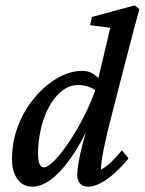

<svg xmlns="http://www.w3.org/2000/svg" viewBox="-20 -699 548 727"><path d="M102.5 7.8Q66.4 7.8 45.9 -21Q25.4 -49.8 25.4 -95.7Q25.4 -164.1 49.3 -224.6Q73.2 -285.2 112.8 -331.5Q152.3 -377.9 199.2 -404.3Q246.1 -430.7 291 -430.7Q318.4 -430.7 337.4 -416.5Q356.4 -402.3 376 -377L354.5 -345.7Q338.9 -362.3 317.9 -369.6Q296.9 -377 275.4 -377Q243.2 -377 215.3 -355.5Q187.5 -334 167 -296.9Q146.5 -259.8 135.3 -212.9Q124 -166 124 -116.2Q124 -92.8 129.4 -79.1Q134.8 -65.4 146.5 -65.4Q161.1 -65.4 186 -90.8Q210.9 -116.2 240.7 -160.2Q270.5 -204.1 298.3 -258.8Q326.2 -313.5 345.7 -372.1L349.6 -390.6L397.5 -593.8L321.3 -603.5L328.1 -634.8L490.2 -678.7L507.8 -664.1Q499 -632.8 488.3 -592.8Q477.5 -552.7 466.8 -510.3Q456.1 -467.8 445.3 -427.7L399.4 -249Q381.8 -181.6 372.1 -131.3Q362.3 -81.1 362.3 -56.6Q383.8 -68.4 402.8 -86.9Q421.9 -105.5 441.4 -129.9L466.8 -99.6Q442.4 -69.3 415.5 -44.9Q388.7 -20.5 362.3 -6.3Q335.9 7.8 313.5 7.8Q293.9 7.8 283.2 -3.9Q272.5 -15.6 272.5 -38.1Q272.5 -53.7 277.3 -83Q282.2 -112.3 294.4 -160.2Q306.6 -208 328.1 -280.3H337.9Q307.6 -193.4 266.6 -128.4Q225.6 -63.5 183.6 -27.8Q141.6 7.8 102.5 7.8Z"/></svg>

Font: Crimson Pro ExtraLight Medium
Style: Italic
Weight: 500
Italic angle: -12°
Version: Version 1.002